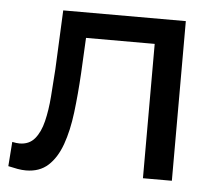

<svg xmlns="http://www.w3.org/2000/svg" viewBox="-44 -579 729 635"><g transform="rotate(5 320.5 -261.0)"><path d="M64 8Q51 8 36.5 5.5Q22 3 5 -1L11 -82Q25 -79 35 -79Q67 -79 85.5 -101Q104 -123 113 -160Q122 -197 125.5 -242Q129 -287 132 -334L141 -530H548V0H452V-446H224L218 -328Q214 -258 206.5 -197Q199 -136 182.5 -90Q166 -44 137.5 -18Q109 8 64 8Z"/></g></svg>

Font: Montserrat Medium
Style: Regular
Weight: 500
Designer: Julieta Ulanovsky
Foundry: Julieta Ulanovsky
Version: Version 9.000; ttfautohint (v1.8.4.7-5d5b)